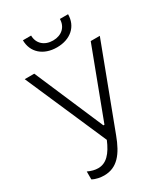

<svg xmlns="http://www.w3.org/2000/svg" viewBox="-221 -821 976 1116"><g transform="rotate(-30 267.5 -262.5)"><path d="M122 -721C122 -640 183 -586 274 -586C365 -586 425 -640 425 -721H370C370 -668 332 -632 274 -632C216 -632 177 -668 177 -721ZM139 196C227 196 276 133 315 28L522 -520H461L287 -59H280L82 -520H18L255 24C223 100 185 142 130 142C108 142 86 136 62 125V178C85 191 116 196 139 196Z"/></g></svg>

Font: Fixel Display Light
Style: Regular
Weight: 300
Designer: AlfaBravo + MacPaw
Foundry: Kyrylo Tkachov, Marchela Mozhyna, Serhii Makarenko, Maria Weinstein, Zakhar Kryvoshyya
Version: Version 1.211